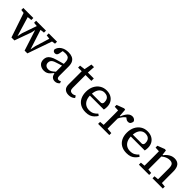

<svg xmlns="http://www.w3.org/2000/svg" viewBox="311 -1933 3249 3249"><g transform="rotate(45 1935.5 -308.0)"><path d="M223 3 56 -492H157L283 -73H277L299 -175L409 -492H462L597 -73H592L613 -180L709 -492H777L604 3H538L414 -380H420L402 -297L294 3ZM12 -444V-492H252V-444L142 -432H111ZM318 -444V-492H554V-444L463 -434H414ZM620 -444V-492H819V-444L742 -432H712Z M1006 14Q949 14 908.5 -19Q868 -52 868 -116Q868 -153 883.5 -181Q899 -209 934.5 -231Q970 -253 1031 -270Q1060 -279 1088.5 -286.5Q1117 -294 1145.5 -302Q1174 -310 1202 -318V-277Q1166 -266 1130 -254.5Q1094 -243 1058 -231Q1017 -219 996 -203.5Q975 -188 967.5 -170.5Q960 -153 960 -133Q960 -96 983 -75.5Q1006 -55 1044 -55Q1069 -55 1089 -64Q1109 -73 1132 -91.5Q1155 -110 1186 -137L1193 -80H1158Q1138 -54 1117.5 -32.5Q1097 -11 1070.5 1.5Q1044 14 1006 14ZM1265 11Q1222 11 1195.5 -17Q1169 -45 1167 -100L1165 -102V-331Q1165 -377 1154 -404Q1143 -431 1119.5 -442Q1096 -453 1060 -453Q1035 -453 1012 -449Q989 -445 964 -434L1004 -474L988 -384Q983 -354 969 -340Q955 -326 932 -326Q908 -326 895.5 -338.5Q883 -351 880 -368Q893 -430 948 -467Q1003 -504 1086 -504Q1138 -504 1176 -487Q1214 -470 1234.5 -432.5Q1255 -395 1255 -331V-109Q1255 -78 1266 -64.5Q1277 -51 1297 -51Q1310 -51 1319.5 -55.5Q1329 -60 1337 -66L1353 -31Q1338 -12 1316.5 -0.5Q1295 11 1265 11Z M1515 -434V-492H1699V-434ZM1593 10Q1537 10 1502.5 -21Q1468 -52 1468 -117Q1468 -117 1468 -152V-193V-434H1381V-481L1509 -497L1472 -466L1504 -630H1566L1555 -458L1559 -448V-126Q1559 -86 1575.5 -69Q1592 -52 1621 -52Q1640 -52 1656 -58Q1672 -64 1687 -72L1710 -34Q1699 -23 1682 -12.5Q1665 -2 1642.5 4Q1620 10 1593 10Z M2002 12Q1927 12 1873.5 -18.5Q1820 -49 1791.5 -105.5Q1763 -162 1763 -239Q1763 -317 1793 -376.5Q1823 -436 1876 -470Q1929 -504 1997 -504Q2058 -504 2103 -480.5Q2148 -457 2173.5 -413Q2199 -369 2199 -308Q2199 -289 2196.5 -270.5Q2194 -252 2191 -240H1816V-287H2078Q2099 -294 2105 -307Q2111 -320 2111 -337Q2111 -376 2097.5 -401.5Q2084 -427 2058.5 -439.5Q2033 -452 1997 -452Q1959 -452 1927 -431Q1895 -410 1876 -365.5Q1857 -321 1857 -249Q1857 -188 1877.5 -144.5Q1898 -101 1935.5 -78Q1973 -55 2023 -55Q2076 -55 2111.5 -74.5Q2147 -94 2175 -126L2206 -101Q2184 -68 2157 -42Q2130 -16 2093 -2Q2056 12 2002 12Z M2294 0V-48L2407 -58H2435L2562 -48V0ZM2372 0Q2372 -30 2372.5 -67Q2373 -104 2373 -143V-215V-267Q2373 -267 2373 -315Q2373 -337 2372.5 -357.5Q2372 -378 2372 -400L2288 -404V-448L2420 -498L2448 -493L2458 -357L2464 -356V-215V-143Q2464 -104 2464.5 -67Q2465 -30 2465 0ZM2455 -281 2447 -355H2469Q2487 -400 2508.5 -433Q2530 -466 2556.5 -484Q2583 -502 2615 -502Q2645 -502 2664.5 -487.5Q2684 -473 2691 -456Q2690 -425 2674.5 -403Q2659 -381 2626 -381Q2605 -381 2589.5 -389.5Q2574 -398 2561 -410L2538 -432L2590 -436Q2540 -412 2507.5 -371.5Q2475 -331 2455 -281Z M2981 12Q2906 12 2852.5 -18.5Q2799 -49 2770.5 -105.5Q2742 -162 2742 -239Q2742 -317 2772 -376.5Q2802 -436 2855 -470Q2908 -504 2976 -504Q3037 -504 3082 -480.5Q3127 -457 3152.5 -413Q3178 -369 3178 -308Q3178 -289 3175.5 -270.5Q3173 -252 3170 -240H2795V-287H3057Q3078 -294 3084 -307Q3090 -320 3090 -337Q3090 -376 3076.5 -401.5Q3063 -427 3037.5 -439.5Q3012 -452 2976 -452Q2938 -452 2906 -431Q2874 -410 2855 -365.5Q2836 -321 2836 -249Q2836 -188 2856.5 -144.5Q2877 -101 2914.5 -78Q2952 -55 3002 -55Q3055 -55 3090.5 -74.5Q3126 -94 3154 -126L3185 -101Q3163 -68 3136 -42Q3109 -16 3072 -2Q3035 12 2981 12Z M3270 0V-48L3383 -58H3410L3516 -48V0ZM3349 0Q3349 -30 3349.5 -67Q3350 -104 3350 -143V-215V-267Q3350 -267 3350 -315Q3350 -337 3349.5 -357.5Q3349 -378 3349 -400L3265 -404V-448L3395 -498L3423 -493L3437 -385H3441V-215V-143Q3441 -104 3441.5 -67Q3442 -30 3442 0ZM3596 0V-48L3707 -58H3734L3842 -48V0ZM3673 0Q3673 -30 3673.5 -67Q3674 -104 3674 -142V-215V-312Q3674 -375 3653.5 -400.5Q3633 -426 3587 -426Q3561 -426 3535 -418.5Q3509 -411 3482.5 -395.5Q3456 -380 3428 -358L3421 -401H3445Q3466 -430 3493 -453Q3520 -476 3553 -490Q3586 -504 3622 -504Q3694 -504 3729 -460.5Q3764 -417 3764 -328V-215Q3764 -181 3764.5 -142.5Q3765 -104 3765 -67Q3765 -30 3766 0Z"/></g></svg>

Font: myMathFont
Style: Regular
Weight: 400
Designer: Ross Mills, John Hudson & Paul Hanslow, Tiro Typeworks Ltd; with prior portions MicroPress Inc., and Coen Hoffman. Math 
Foundry: Tiro Typeworks Ltd
Version: Version 2.13 b171